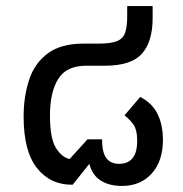

<svg xmlns="http://www.w3.org/2000/svg" viewBox="-20 -604 605 634"><path d="M383 10Q341 10 313 -7.5Q285 -25 275 -63L220 6Q147 7 102.5 -48.5Q58 -104 58 -219Q58 -285 76 -340Q94 -395 137.5 -427.5Q181 -460 255 -460H305Q346 -460 366 -468Q386 -476 393 -495.5Q400 -515 400 -550V-584H484V-544Q484 -466 448.5 -426.5Q413 -387 326 -387H265Q199 -387 172 -343Q145 -299 145 -223Q145 -146 165 -115Q185 -84 210 -79L269 -144H317Q317 -101 331 -82Q345 -63 373 -63Q433 -63 433 -139Q433 -177 419 -195Q405 -213 391 -223L443 -284Q482 -264 500 -228Q518 -192 518 -142Q518 -72 481 -31Q444 10 383 10Z"/></svg>

Font: Go Noto Current
Style: Regular
Weight: 400
Designer: Monotype Design Team
Foundry: Monotype Imaging Inc.
Version: Version 2.007; ttfautohint (v1.8) -l 8 -r 50 -G 200 -x 14 -D